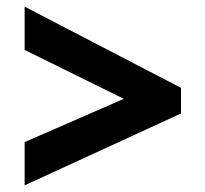

<svg xmlns="http://www.w3.org/2000/svg" viewBox="-20 -625 617 577"><path d="M54 -198V-68L524 -284V-361L54 -605V-475L352 -328Z"/></svg>

Font: Noto Sans Devanagari UI ExtraBold
Style: Regular
Weight: 800
Designer: Jelle Bosma - Monotype Design Team
Foundry: Monotype Imaging Inc.
Version: Version 2.003